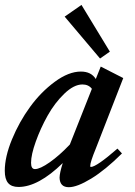

<svg xmlns="http://www.w3.org/2000/svg" viewBox="-26 -760 555 792"><path d="M386.7 -518.6 240.7 -691.4 310.1 -739.7 427.2 -546.9ZM50.3 11.2Q21.5 11.2 7.6 -4.9Q-6.3 -21 -6.3 -55.7Q-6.3 -112.8 23.4 -185.1Q53.2 -257.3 97.9 -318.8Q142.6 -380.4 200 -422.6Q257.3 -464.8 307.6 -464.8Q350.1 -464.8 369.1 -434.1L389.6 -485.4L482.4 -438L369.1 -147Q346.2 -91.3 346.2 -75.7Q346.2 -71.3 348.6 -71.3Q371.6 -71.3 458.5 -147L477.1 -127Q408.2 -58.6 350.1 -23.2Q292 12.2 257.8 12.2Q220.7 12.2 219.7 -27.3Q220.2 -47.4 232.9 -87.4Q131.8 11.2 50.3 11.2ZM102.1 -88.4Q102.1 -62.5 118.2 -62.5Q139.2 -62.5 179.2 -90.6Q219.2 -118.7 262.2 -164.1L353 -393.6Q339.4 -411.6 314 -411.6Q278.8 -411.6 239.3 -373.5Q199.7 -335.4 170.4 -283Q141.1 -230.5 121.6 -176Q102.1 -121.6 102.1 -88.4Z"/></svg>

Font: Elstob 6pt
Style: Italic
Weight: 700
Italic angle: -20°
Designer: Peter S. Baker
Version: Version 1.015